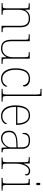

<svg xmlns="http://www.w3.org/2000/svg" viewBox="1400 -2200 810 3649"><g transform="rotate(90 1804.5 -375.0)"><path d="M38 0V-20H61Q98 -20 114 -24Q130 -28 134 -43.5Q138 -59 138 -94V-442Q138 -477 134 -492.5Q130 -508 115.5 -512Q101 -516 71 -516H43V-536H162L165 -449H169Q199 -502 238.5 -522Q278 -542 333 -542Q419 -542 458.5 -496.5Q498 -451 498 -357V-94Q498 -59 502 -43.5Q506 -28 522.5 -24Q539 -20 575 -20H590V0H470V-365Q470 -432 439.5 -474.5Q409 -517 333 -517Q268 -517 231.5 -490Q195 -463 180.5 -421Q166 -379 166 -334V-94Q166 -59 170 -43.5Q174 -28 190.5 -24Q207 -20 243 -20H259V0Z M898 10Q816 10 775.5 -37.5Q735 -85 735 -184V-442Q735 -477 731 -492.5Q727 -508 711 -512Q695 -516 658 -516H632V-536H763V-181Q763 -134 774 -96Q785 -58 814.5 -36.5Q844 -15 898 -15Q954 -15 991 -41.5Q1028 -68 1047 -110.5Q1066 -153 1066 -202V-442Q1066 -477 1062 -492.5Q1058 -508 1042 -512Q1026 -516 989 -516H971V-536H1094V-94Q1094 -60 1098 -44Q1102 -28 1116.5 -24Q1131 -20 1161 -20H1193V0H1070L1067 -91H1063Q1044 -52 1004.5 -21Q965 10 898 10Z M1473 10Q1419 10 1375 -19.5Q1331 -49 1304.5 -110Q1278 -171 1278 -263Q1278 -369 1303.5 -430Q1329 -491 1374 -516.5Q1419 -542 1476 -542Q1545 -542 1584 -509Q1623 -476 1623 -433Q1623 -408 1598 -406Q1598 -434 1584 -459.5Q1570 -485 1542.5 -501Q1515 -517 1472 -517Q1423 -517 1385.5 -493Q1348 -469 1327 -413.5Q1306 -358 1306 -264Q1306 -184 1329 -128Q1352 -72 1390 -43.5Q1428 -15 1473 -15Q1536 -16 1569 -45Q1602 -74 1618 -114Q1626 -103 1626 -86Q1626 -70 1608.5 -47Q1591 -24 1557 -7Q1523 10 1473 10Z M1669 0V-20H1699Q1736 -20 1752 -24Q1768 -28 1772 -43.5Q1776 -59 1776 -94V-662Q1776 -699 1772 -715.5Q1768 -732 1753.5 -736Q1739 -740 1709 -740H1669V-760H1804V-94Q1804 -59 1808 -43.5Q1812 -28 1828.5 -24Q1845 -20 1881 -20H1911V0Z M2184 10Q2091 10 2036.5 -60.5Q1982 -131 1982 -262Q1982 -404 2032 -473Q2082 -542 2175 -542Q2258 -542 2305.5 -475.5Q2353 -409 2353 -290V-276H2011Q2010 -146 2058.5 -80.5Q2107 -15 2185 -15Q2242 -15 2277 -40.5Q2312 -66 2329 -103Q2338 -97 2338 -85Q2338 -68 2320.5 -45.5Q2303 -23 2269 -6.5Q2235 10 2184 10ZM2325 -300Q2324 -397 2286 -457Q2248 -517 2174 -517Q2090 -517 2054 -458Q2018 -399 2013 -300Z M2604 10Q2545 10 2504 -28Q2463 -66 2463 -146Q2463 -225 2519.5 -262Q2576 -299 2697 -303L2780 -306V-371Q2780 -414 2771 -446.5Q2762 -479 2734 -498Q2706 -517 2649 -517Q2575 -517 2550.5 -484.5Q2526 -452 2526 -395Q2505 -395 2505 -441Q2505 -462 2517 -485.5Q2529 -509 2560.5 -525.5Q2592 -542 2649 -542Q2737 -542 2772.5 -499.5Q2808 -457 2808 -386V-110Q2808 -73 2811.5 -53.5Q2815 -34 2827 -27Q2839 -20 2866 -20H2873V0H2787L2781 -104H2779Q2768 -83 2745.5 -56Q2723 -29 2688 -9.5Q2653 10 2604 10ZM2608 -15Q2657 -15 2695.5 -40Q2734 -65 2757 -101Q2780 -137 2780 -170V-283L2694 -280Q2616 -278 2572 -261Q2528 -244 2509.5 -214.5Q2491 -185 2491 -145Q2491 -111 2502.5 -81.5Q2514 -52 2540 -33.5Q2566 -15 2608 -15Z M2973 0V-20H2995Q3025 -20 3039.5 -24Q3054 -28 3058 -44.5Q3062 -61 3062 -98V-442Q3062 -477 3058 -492.5Q3054 -508 3038 -512Q3022 -516 2985 -516H2967V-536H3086L3089 -424H3091Q3103 -453 3120.5 -480.5Q3138 -508 3165 -526Q3192 -544 3230 -544Q3268 -544 3291 -524.5Q3314 -505 3314 -476Q3314 -463 3309 -453Q3304 -443 3293 -443Q3293 -487 3276 -503Q3259 -519 3225 -519Q3186 -519 3155.5 -486Q3125 -453 3107.5 -399.5Q3090 -346 3090 -284V-98Q3090 -61 3094.5 -44.5Q3099 -28 3113 -24Q3127 -20 3157 -20H3192V0Z M3476 -658Q3466 -658 3459.5 -666Q3453 -674 3453 -698Q3453 -721 3459.5 -729.5Q3466 -738 3476 -738Q3487 -738 3493 -729.5Q3499 -721 3499 -698Q3499 -674 3493 -666Q3487 -658 3476 -658ZM3360 0V-20H3390Q3427 -20 3443 -24Q3459 -28 3463 -43.5Q3467 -59 3467 -94V-438Q3467 -475 3463 -491.5Q3459 -508 3444.5 -512Q3430 -516 3400 -516H3382V-536H3495V-94Q3495 -59 3499 -43.5Q3503 -28 3519.5 -24Q3536 -20 3572 -20H3602V0Z"/></g></svg>

Font: Noto Serif Tamil Thin
Style: Italic
Weight: 100
Italic angle: -12°
Designer: Indian Type Foundry, Tom Grace, and the Monotype Design Team
Foundry: Monotype Imaging Inc.
Version: Version 2.003; ttfautohint (v1.8.4.7-5d5b)